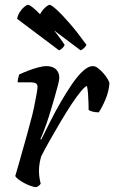

<svg xmlns="http://www.w3.org/2000/svg" viewBox="-20 -773 472 793"><path d="M130 0Q121 0 107 -5Q93 -10 79 -17.5Q65 -25 55 -33Q45 -41 43 -46Q48 -61 57 -94Q66 -127 79 -172Q92 -217 105 -267Q114 -298 120.5 -329.5Q127 -361 131 -384Q135 -407 135 -414Q135 -425 127.5 -429Q120 -433 107 -433H53Q53 -441 55 -450Q57 -459 59 -465Q75 -473 96 -481Q117 -489 137.5 -494.5Q158 -500 171 -500Q197 -500 211 -487Q225 -474 225 -451Q225 -442 218.5 -418Q212 -394 203 -362Q194 -330 183.5 -297Q173 -264 163 -237.5Q153 -211 147 -199L150 -196Q167 -230 187.5 -271Q208 -312 231.5 -352.5Q255 -393 278 -426.5Q301 -460 323 -480Q345 -500 363 -500Q374 -500 385.5 -491Q397 -482 407.5 -470Q418 -458 425 -446Q432 -434 432 -428Q429 -394 416 -363Q403 -332 388 -309Q374 -309 362.5 -312Q351 -315 346 -319Q346 -329 345.5 -348Q345 -367 343.5 -387Q342 -407 339 -418Q331 -416 313.5 -395Q296 -374 274 -340.5Q252 -307 229 -268Q206 -229 185 -192Q164 -155 150 -127Q146 -113 143.5 -98Q141 -83 141 -67Q141 -53 143 -39.5Q145 -26 148 -15Q147 -12 142.5 -7.5Q138 -3 130 0ZM313 -565 140 -695Q142 -710 150.5 -723Q159 -736 169.5 -744.5Q180 -753 185 -753Q192 -753 214.5 -732.5Q237 -712 269 -675Q301 -638 337 -588Q335 -582 327 -574.5Q319 -567 313 -565ZM224 -565 51 -695Q53 -709 61 -722Q69 -735 79.5 -744Q90 -753 96 -753Q104 -753 127 -732Q150 -711 182 -673.5Q214 -636 247 -588Q246 -583 239 -575.5Q232 -568 224 -565Z"/></svg>

Font: Texturina Medium 12pt
Style: Italic
Weight: 400
Italic angle: -11°
Version: Version 1.002